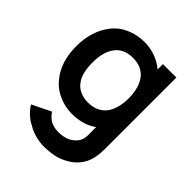

<svg xmlns="http://www.w3.org/2000/svg" viewBox="-230 -714 1114 1114"><g transform="rotate(45 327.0 -157.0)"><path d="M581 -562.5V27Q581 98 557.2 145.2Q533.5 192.5 482.5 224Q442.5 248 403 256.2Q363.5 264.5 317.5 264.5Q285.5 264.5 248.5 254.5Q230.5 249.5 215 243Q199.5 236.5 186.5 228Q158 214.5 134.2 192.2Q110.5 170 95 144L210.5 87.5Q215.5 95.5 222.2 103.2Q229 111 238.5 119Q253 132.5 275.5 139.2Q298 146 318.5 146Q347 146 373 138.8Q399 131.5 416.5 116.5Q438.5 99 447.5 78.2Q456.5 57.5 455 25V-30Q393 15.5 300 15.5Q244.5 15.5 192 -8Q140 -31 106.5 -74Q41.5 -154 41.5 -281Q41.5 -341 57.5 -393.8Q73.5 -446.5 106.5 -488.5Q140 -532 193 -555Q245.5 -578 305 -578Q351.5 -578 394.5 -562.5Q437.5 -547 471 -518.5V-562.5ZM430 -142.5Q450 -165.5 460.5 -202.2Q471 -239 471 -281Q471 -323.5 461 -359.5Q451 -395.5 430 -421Q391.5 -465.5 324 -465.5Q245 -465.5 208.5 -411.5Q175 -364.5 175 -281Q175 -195 206.5 -151Q225 -124 254.5 -110.5Q284 -97 320 -97Q390.5 -97 430 -142.5Z"/></g></svg>

Font: Russisch Sans
Style: Bold
Weight: 700
Designer: Michael Sharanda (font) & Cristiano Sobral (main changes)
Foundry: Michael Sharanda
Version: Version 2.00;September 8, 2020;FontCreator 13.0.0.2681 64-bi